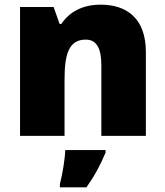

<svg xmlns="http://www.w3.org/2000/svg" viewBox="-20 -583 710 824"><path d="M412 -563C334 -563 278 -532 243 -480H236L210 -553H66V0H257V-242C257 -352 276 -413 348 -413C395 -413 415 -375 415 -302V0H606V-360C606 -502 526 -563 412 -563ZM433 72V61H260C259 99 248 165 237 207V221H351C389 167 410 126 433 72Z"/></svg>

Font: Noto Sans Arabic UI Bk
Style: Regular
Weight: 900
Designer: Monotype Design Team, Nadine Chahine and Nizar Qandah
Foundry: Monotype Imaging Inc.
Version: Version 2.010